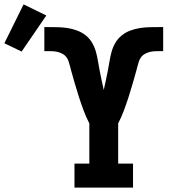

<svg xmlns="http://www.w3.org/2000/svg" viewBox="-175 -859 795 879"><path d="M166 0V-110H234V-294Q219 -323 207.5 -354Q196 -385 186 -416Q176 -447 167 -478.5Q158 -510 149 -542V-544Q148 -545 148 -545.5Q148 -546 148 -547Q144 -559 141 -571.5Q138 -584 131 -594.5Q124 -605 113 -611.5Q102 -618 90 -621Q78 -624 65.5 -624.5Q53 -625 41 -625Q38 -625 34.5 -625Q31 -625 28 -625V-735Q33 -735 37 -735Q41 -735 46 -735Q68 -735 90.5 -734.5Q113 -734 135 -730.5Q157 -727 178.5 -719Q200 -711 217.5 -697Q235 -683 246.5 -663.5Q258 -644 264 -622.5Q270 -601 273.5 -579Q277 -557 281.5 -534.5Q286 -512 290.5 -490.5Q295 -469 300 -447Q305 -469 309.5 -490.5Q314 -512 318.5 -534.5Q323 -557 326.5 -579Q330 -601 336 -622.5Q342 -644 353.5 -663.5Q365 -683 382.5 -697Q400 -711 421.5 -719Q443 -727 465 -730.5Q487 -734 509.5 -734.5Q532 -735 554 -735Q559 -735 563 -735Q567 -735 572 -735V-625Q569 -625 565.5 -625Q562 -625 559 -625Q547 -625 534.5 -624.5Q522 -624 510 -621Q498 -618 487 -611.5Q476 -605 469 -594.5Q462 -584 459 -571.5Q456 -559 452 -547Q452 -546 452 -545.5Q452 -545 451 -544V-542Q442 -510 433 -478.5Q424 -447 414 -416Q404 -385 392.5 -354Q381 -323 366 -294V-110H434V0ZM-76 -623 -155 -661 -67 -839 37 -788Z"/></svg>

Font: Iosevka Slab XBdEx
Style: Regular
Weight: 800
Width: 7
Monospace: yes
Designer: Belleve Invis
Foundry: Belleve Invis
Version: Version 11.1.0; ttfautohint (v1.8.3)